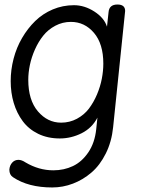

<svg xmlns="http://www.w3.org/2000/svg" viewBox="-20 -596 647 842"><path d="M104 -246.1Q104 -157.2 146.2 -107.7Q188.5 -58.1 248 -58.1Q285.6 -58.1 317.4 -75.2Q349.1 -92.3 369.9 -119.6Q390.6 -147 405.3 -181.6Q419.9 -216.3 426.5 -250.7Q433.1 -285.2 433.1 -316.9Q433.1 -403.8 392.1 -451.9Q351.1 -500 291 -500Q254.4 -500 222.7 -483.2Q190.9 -466.3 169.7 -439.7Q148.4 -413.1 133.3 -379.2Q118.2 -345.2 111.1 -311.3Q104 -277.3 104 -246.1ZM449.2 -479 456.1 -543Q459 -576.2 495.1 -576.2Q528.8 -576.2 528.8 -547.9L476.1 -38.1Q469.7 25.4 444.1 76.9Q418.5 128.4 381.3 160.4Q344.2 192.4 300 209.2Q255.9 226.1 209 226.1Q104 226.1 37.1 181.2Q21 170.9 21 147.9Q22.5 129.4 33.4 117.2Q44.4 105 61 105Q75.2 105 91.8 116.2Q150.4 150.9 213.9 150.9Q260.7 150.9 299.8 132.3Q338.9 113.8 367.2 72.3Q395.5 30.8 401.9 -28.8L407.2 -80.1Q383.8 -34.7 337.9 -11.7Q292 11.2 242.2 11.2Q189.5 11.2 147.7 -9Q106 -29.3 79.8 -64.5Q53.7 -99.6 40.3 -144.3Q26.9 -189 26.9 -240.2Q26.9 -290 39.6 -338.6Q52.2 -387.2 76.7 -429.2Q101.1 -471.2 134.3 -503.7Q167.5 -536.1 211.4 -554.7Q255.4 -573.2 304.2 -573.2Q350.6 -573.2 393.8 -545.4Q437 -517.6 449.2 -479Z"/></svg>

Font: BPreplay
Style: Italic
Weight: 400
Italic angle: -6°
Designer: Magenta/George Triantafyllakos
Foundry: Magenta/George Triantafyllakos
Version: Version 1.00